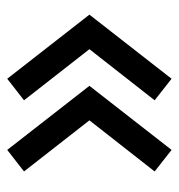

<svg xmlns="http://www.w3.org/2000/svg" viewBox="-2 -518 495 531"><g transform="rotate(-90 245.5 -252.5)"><path d="M273.6 -252.7 96.4 -25.5 36.8 -72.3 178.2 -252.7 36.8 -433.6 96.4 -480ZM470.5 -252.7 293.2 -25.5 233.6 -72.3 375 -252.7 233.6 -433.6 293.2 -480Z"/></g></svg>

Font: Spartan MB SemBd
Style: Regular
Weight: 600
Designer: Matt Bailey, Mirko Velimirovic
Foundry: Matt Bailey
Version: Version 1.005